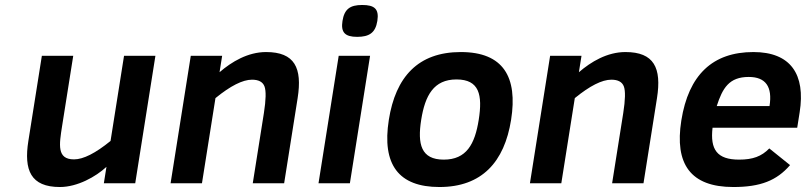

<svg xmlns="http://www.w3.org/2000/svg" viewBox="-20 -736 3236 771"><path d="M220.6 15C290.8 15 364.8 -26.3 407.5 -66L397 0H523L604.1 -512H478.1L423.9 -170C363.4 -120.7 314.5 -96 277.2 -96C207.7 -96 217.6 -155 229.4 -230L274.1 -512H148.1L93.9 -170C75.3 -52.6 103.2 15 220.6 15Z M1048.5 -527C975.3 -527 910.4 -488.1 861.6 -446L872.1 -512H746.1L665 0H791L845.2 -342C905.6 -391.3 954.6 -416 991.9 -416C1018.6 -416 1035.3 -407 1042.1 -389C1048.9 -371 1048.1 -335.3 1039.7 -282L995 0H1121L1175.2 -342C1194.4 -463.6 1163.3 -527 1048.5 -527Z M1434.4 -716C1385.6 -716 1362.8 -699.4 1355.3 -652C1348 -606.2 1365 -588 1414.1 -588C1462.2 -588 1487.6 -603.8 1495.3 -652C1502.9 -700.3 1483.6 -716 1434.4 -716ZM1259 0H1385L1466.1 -512H1340.1Z M1830.5 -527C1658.6 -527 1568.6 -426.9 1541.4 -255C1512.9 -75 1580.6 15 1744.6 15C1914.7 15 2005.5 -85.2 2032.4 -255C2059.5 -426.4 2001.5 -527 1830.5 -527ZM1762 -95C1670.6 -95 1655.9 -157.1 1671.4 -255C1686.9 -352.7 1721.7 -417 1813 -417C1905.2 -417 1918.1 -354.4 1902.4 -255C1886.9 -157 1852.9 -95 1762 -95Z M2491.5 -527C2418.3 -527 2353.4 -488.1 2304.6 -446L2315.1 -512H2189.1L2108 0H2234L2288.2 -342C2348.6 -391.3 2397.6 -416 2434.9 -416C2461.6 -416 2478.3 -407 2485.1 -389C2491.9 -371 2491.1 -335.3 2482.7 -282L2438 0H2564L2618.2 -342C2637.4 -463.6 2606.3 -527 2491.5 -527Z M3005.5 -527C2841.5 -527 2745 -435.3 2715.9 -252C2688.3 -77.5 2752.6 15 2924.6 15C3033.7 15 3098.9 -10.8 3152.6 -73L3069.2 -140C3038.2 -107.9 3002.7 -95 2948 -95C2859.1 -95 2831.3 -135.6 2841.3 -223H3181.3L3191.1 -285C3215.3 -437.4 3155.1 -527 3005.5 -527ZM3070.1 -310H2858.1C2881.5 -382.1 2907.6 -427 2986.6 -427C3054.6 -427 3082.5 -388 3070.1 -310Z"/></svg>

Font: Fog Sans
Style: It
Weight: 700
Foundry: Intel Corporation
Version: Version 1.00